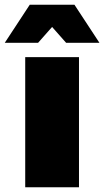

<svg xmlns="http://www.w3.org/2000/svg" viewBox="-56 -787 438 807"><path d="M50 0V-547H276V0ZM-36 -607 69 -767H257L362 -607H222L107 -737H219L104 -607Z"/></svg>

Font: MOST Montserrat Black
Style: Regular
Weight: 900
Designer: Julieta Ulanovsky
Foundry: Julieta Ulanovsky
Version: Version 8.000;March 11, 2024;FontCreator 15.0.0.2926 64-bit